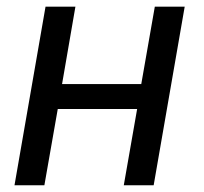

<svg xmlns="http://www.w3.org/2000/svg" viewBox="-20 -548 604 568"><path d="M526.4 -528.3H438L397.9 -299.3H163.6L203.1 -528.3H114.7L22.9 0H111.3L150.9 -225.6H385.7L346.2 0H434.6Z"/></svg>

Font: Roboto
Style: Italic
Weight: 400
Italic angle: -12°
Designer: Google
Version: Version 2.137; 2017